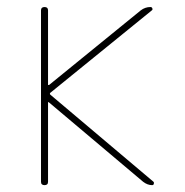

<svg xmlns="http://www.w3.org/2000/svg" viewBox="-20 -540 540 560"><path d="M99.6 -9.8V-509.8Q99.6 -519.5 109.9 -519.5Q120.1 -519.5 120.1 -509.8V-293Q120.1 -292 121.1 -292H123L390.6 -509.8Q403.3 -519.5 418.9 -519.5Q422.9 -519.5 424.3 -515.6Q425.8 -511.7 422.9 -509.8L127 -269.5Q124 -266.6 127 -263.7L427.7 -9.8Q429.7 -7.8 428.7 -3.9Q427.7 0 423.8 0Q410.2 0 397.5 -9.8L123 -241.2Q122.1 -242.2 121.1 -242.2Q120.1 -242.2 120.1 -241.2V-9.8Q120.1 0 109.9 0Q99.6 0 99.6 -9.8Z"/></svg>

Font: Rounded-X Mgen+ 1mn thin
Style: Regular
Weight: 100
Designer: [Source Han Sans]
Ryoko NISHIZUKA  (kana & ideographs); Paul D. Hunt (Latin, Greek & Cyrillic); Wenlong ZHANG  (bopomofo
Version: Version 1.059.20150602